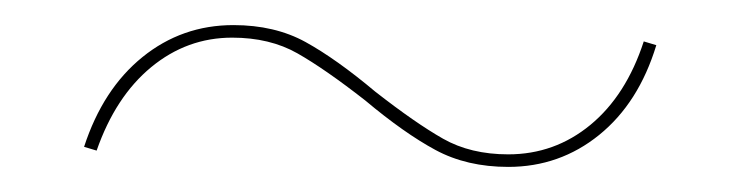

<svg xmlns="http://www.w3.org/2000/svg" viewBox="-20 -305 590 153"><path d="M271 -225Q239 -250 217 -262.5Q195 -275 165 -275Q129 -275 100.5 -251.5Q72 -228 57 -185L47 -188Q62 -234 93.5 -259.5Q125 -285 166 -285Q199 -285 223.5 -271.5Q248 -258 279 -232Q311 -207 333 -194.5Q355 -182 385 -182Q422 -182 450.5 -205.5Q479 -229 493 -272L503 -269Q489 -223 457.5 -197.5Q426 -172 385 -172Q352 -172 327 -185.5Q302 -199 271 -225Z"/></svg>

Font: Ysabeau Infant Hairline
Style: Italic
Weight: 100
Italic angle: -12°
Designer: Christian Thalmann (Catharsis Fonts)
Version: Version 0.003